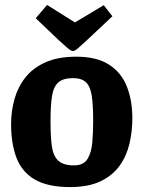

<svg xmlns="http://www.w3.org/2000/svg" viewBox="-20 -743 581 779"><path d="M264 16Q174 16 121.5 -14.5Q69 -45 47 -102.5Q25 -160 25 -240Q25 -291 38.5 -340Q52 -389 82.5 -428Q113 -467 164 -490Q215 -513 289 -513Q372 -513 422 -481Q472 -449 494.5 -392.5Q517 -336 517 -263Q517 -211 505.5 -161Q494 -111 465.5 -71Q437 -31 388 -7.5Q339 16 264 16ZM280 -72Q319 -72 335 -98Q351 -124 354.5 -165.5Q358 -207 358 -252Q358 -315 352.5 -353Q347 -391 329.5 -408.5Q312 -426 276 -426Q236 -426 216.5 -408.5Q197 -391 191 -353Q185 -315 185 -252Q185 -192 190 -152Q195 -112 215.5 -92Q236 -72 280 -72ZM276 -536Q268 -536 254 -548Q240 -560 214 -584L125 -669L171 -723L284 -652L401 -722L436 -677L337 -584Q312 -561 298 -548.5Q284 -536 276 -536Z"/></svg>

Font: Faustina ExtraBold
Style: Regular
Weight: 800
Designer: Alfonso Garcia
Foundry: http://www.omnibus-type.com
Version: Version 1.200